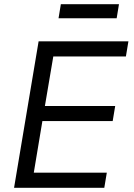

<svg xmlns="http://www.w3.org/2000/svg" viewBox="-20 -895 640 915"><path d="M47 0 164 -698H592L580 -626H234L194 -390H529L517 -318H182L141 -72H489L477 0ZM270 -875H547L536 -808H259Z"/></svg>

Font: IBM Plex Mono
Style: Italic
Weight: 400
Italic angle: -9°
Monospace: yes
Designer: Mike Abbink, Paul van der Laan, Pieter van Rosmalen
Foundry: Bold Monday
Version: Version 2.3